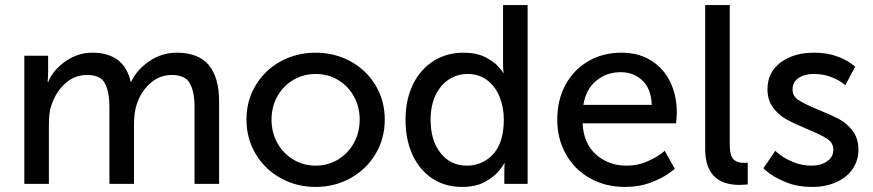

<svg xmlns="http://www.w3.org/2000/svg" viewBox="-20 -726 3447 758"><path d="M170 -506V-439Q170 -425 169 -415Q168 -405 168 -402H170Q189 -449 238 -483.5Q287 -518 344 -518Q470 -518 496 -403H498Q520 -451 569.5 -484.5Q619 -518 678 -518Q763 -518 804 -469.5Q845 -421 845 -324V0H748V-303Q748 -364 729.5 -397Q711 -430 658 -430Q607 -430 568.5 -393Q530 -356 516 -301Q509 -272 509 -231V0H412V-303Q412 -363 394.5 -396.5Q377 -430 324 -430Q271 -430 232.5 -392Q194 -354 179 -297Q173 -273 173 -231V0H76V-506Z M1226 -518Q1301 -518 1363.5 -484Q1426 -450 1462.5 -389.5Q1499 -329 1499 -254Q1499 -179 1462.5 -118Q1426 -57 1363.5 -22.5Q1301 12 1226 12Q1151 12 1088.5 -22.5Q1026 -57 989.5 -118Q953 -179 953 -254Q953 -329 989.5 -389.5Q1026 -450 1088.5 -484Q1151 -518 1226 -518ZM1226 -72Q1274 -72 1313.5 -95.5Q1353 -119 1376.5 -160.5Q1400 -202 1400 -254Q1400 -305 1376.5 -346.5Q1353 -388 1313.5 -411Q1274 -434 1226 -434Q1179 -434 1139 -411Q1099 -388 1075.5 -346.5Q1052 -305 1052 -254Q1052 -202 1075.5 -160.5Q1099 -119 1139 -95.5Q1179 -72 1226 -72Z M1810 -518Q1862 -518 1896.5 -500Q1931 -482 1948.5 -462Q1966 -442 1966 -438H1968Q1968 -441 1967 -450Q1966 -459 1966 -472V-706H2063V0H1971V-48Q1971 -62 1971.5 -71Q1972 -80 1972 -82H1970Q1970 -77 1951.5 -53.5Q1933 -30 1896.5 -9Q1860 12 1804 12Q1737 12 1686.5 -21.5Q1636 -55 1608.5 -115Q1581 -175 1581 -253Q1581 -332 1610 -392Q1639 -452 1691 -485Q1743 -518 1810 -518ZM1823 -72Q1885 -72 1927 -117.5Q1969 -163 1969 -254Q1969 -301 1953 -342Q1937 -383 1904.5 -408.5Q1872 -434 1826 -434Q1786 -434 1752.5 -412.5Q1719 -391 1699.5 -350Q1680 -309 1680 -253Q1680 -171 1719.5 -121.5Q1759 -72 1823 -72Z M2433 -518Q2502 -518 2551.5 -486.5Q2601 -455 2626.5 -401.5Q2652 -348 2652 -281Q2652 -269 2650.5 -256.5Q2649 -244 2649 -239H2280Q2284 -159 2333.5 -115.5Q2383 -72 2454 -72Q2493 -72 2526 -85Q2559 -98 2581.5 -113.5Q2604 -129 2604 -131L2644 -60Q2644 -58 2616.5 -39Q2589 -20 2545.5 -4Q2502 12 2448 12Q2370 12 2309 -22.5Q2248 -57 2214 -117.5Q2180 -178 2180 -253Q2180 -332 2213 -392Q2246 -452 2303.5 -485Q2361 -518 2433 -518ZM2431 -441Q2374 -441 2333.5 -407Q2293 -373 2283 -312H2553Q2551 -375 2516.5 -408Q2482 -441 2431 -441Z M2861 -706V-155Q2861 -113 2875 -98Q2889 -83 2915 -83Q2921 -83 2926 -83.5Q2931 -84 2932 -84V2Q2929 2 2920.5 3Q2912 4 2900 4Q2764 4 2764 -138V-706Z M3186 -72Q3220 -72 3245 -89Q3270 -106 3270 -135Q3270 -162 3245.5 -178Q3221 -194 3168 -216Q3117 -237 3086 -254Q3055 -271 3032.5 -300.5Q3010 -330 3010 -374Q3010 -441 3062 -479.5Q3114 -518 3193 -518Q3242 -518 3278.5 -505.5Q3315 -493 3335.5 -478.5Q3356 -464 3356 -462L3317 -389Q3317 -391 3300 -402.5Q3283 -414 3255.5 -424Q3228 -434 3192 -434Q3157 -434 3133 -418.5Q3109 -403 3109 -372Q3109 -346 3133 -330.5Q3157 -315 3210 -293Q3260 -273 3292 -256Q3324 -239 3346.5 -209Q3369 -179 3369 -135Q3369 -93 3346.5 -59.5Q3324 -26 3282 -7Q3240 12 3186 12Q3131 12 3088.5 -4.5Q3046 -21 3020 -40Q2994 -59 2994 -62L3041 -131Q3041 -129 3061.5 -113.5Q3082 -98 3114.5 -85Q3147 -72 3186 -72Z"/></svg>

Font: Museo Sans Medium
Style: Regular
Weight: 500
Designer: Jos Buivenga
Foundry: Jos Buivenga & Rosetta Type Foundry (extension, remastering)
Version: Version 3.600;PS 1.000;hotconv 1.0.88;makeotf.lib2.5.647800;